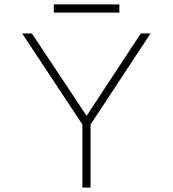

<svg xmlns="http://www.w3.org/2000/svg" viewBox="-20 -847 780 867"><path d="M124 -696 371 -324 616 -696H660L389 -285V0H352V-285L80 -696ZM519 -827V-790H223V-827Z"/></svg>

Font: Major Mono Display
Style: Regular
Weight: 400
Designer: Emre Parlak
Foundry: Emre Parlak
Version: Version 2.000; ttfautohint (v1.8) -l 8 -r 50 -G 200 -x 14 -D